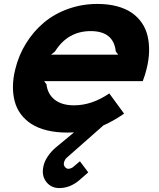

<svg xmlns="http://www.w3.org/2000/svg" viewBox="-20 -660 802 970"><path d="M237.8 -383.8H577.1L564.9 -399.9Q554.2 -502.9 438 -502.9Q322.3 -502.9 257.8 -399.9ZM720.2 -310.1Q712.9 -280.3 701.2 -250H203.1L214.8 -233.9Q220.2 -185.1 256.1 -156.5Q292 -127.9 354 -127.9Q444.3 -127.9 532.2 -188L606.9 -85.9Q553.7 -48.8 502.9 -26.9L317.9 136.2Q307.1 145.5 303.2 161.1Q300.3 173.8 307.9 183.3Q315.4 192.9 326.2 192.9Q340.8 190.9 349.1 184.1Q349.6 183.6 356.2 178Q362.8 172.4 371.3 165.3Q379.9 158.2 383.8 154.8L425.8 210.9Q410.2 224.6 397.5 235.6Q384.8 246.6 379.9 251Q336.4 287.6 286.1 290Q241.2 292.5 215.1 260.5Q189 228.5 199.2 181.2Q204.1 155.3 221.9 129.4Q239.7 103.5 263.2 84L354 8.8Q342.8 9.8 319.8 9.8Q263.2 9.8 217.3 -1.5Q171.4 -12.7 139.2 -33.4Q106.9 -54.2 85.4 -83Q64 -111.8 54.4 -147.5Q44.9 -183.1 45.4 -224.1Q45.9 -265.1 57.1 -310.1Q74.2 -380.9 111.8 -441.4Q149.4 -502 202.1 -546.1Q254.9 -590.3 324.7 -615.2Q394.5 -640.1 472.2 -640.1Q526.9 -640.1 570.8 -628.4Q614.7 -616.7 645.5 -595.5Q676.3 -574.2 696.8 -544.2Q717.3 -514.2 725.8 -477.3Q734.4 -440.4 733.2 -398.4Q731.9 -356.4 720.2 -310.1Z"/></svg>

Font: Sinkin Sans 700 Bold Italic
Style: Bold Italic
Weight: 700
Italic angle: -112°
Designer: Keith Bates
Foundry: K-Type
Version: Sinkin Sans (version 1.0)  by Keith Bates   •   © 2014   www